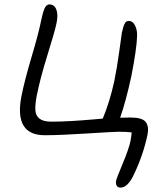

<svg xmlns="http://www.w3.org/2000/svg" viewBox="-20 -683 745 863"><path d="M522 160.2Q508.8 160.2 504.2 150.9Q499.5 141.6 502 128.9Q503.9 118.2 531.7 51.8Q559.6 -14.6 566.9 -50.8Q570.8 -74.7 571.8 -87.9Q549.3 -90.8 514.2 -90.8Q491.2 -90.8 370.6 -83Q250 -75.2 181.2 -75.2Q42.5 -75.2 76.2 -250Q90.8 -322.8 121.8 -426.8Q152.8 -530.8 164.1 -586.9Q174.8 -638.2 183.6 -651.4Q191.4 -663.1 202.1 -663.1Q224.1 -663.1 233.2 -640.1Q242.2 -617.2 233.9 -578.1Q226.6 -542.5 193.4 -436Q160.2 -329.6 145 -252Q137.7 -214.8 138.9 -189Q140.1 -163.1 157.5 -149.7Q174.8 -136.2 210.9 -136.2Q233.9 -136.2 257.6 -137Q281.2 -137.7 307.6 -139.4Q334 -141.1 350.8 -142.3Q367.7 -143.6 399.2 -146.2Q430.7 -148.9 441.9 -149.9Q473.1 -225.1 493.2 -315.9Q506.3 -379.4 516.4 -454.6Q526.4 -529.8 527.8 -536.1Q533.7 -563.5 540 -576.2Q546.4 -588.9 558.1 -588.9Q577.1 -588.9 587.2 -568.1Q597.2 -547.4 596.2 -522.9Q594.7 -462.9 569.8 -337.9Q545.9 -228 520 -153.8Q536.1 -154.8 566.9 -154.8Q618.7 -154.8 634.5 -135.3Q650.4 -115.7 643.1 -78.1Q624.5 12.2 581.1 103Q553.7 160.2 522 160.2Z"/></svg>

Font: Shantell Sans Irregular Bouncy
Style: Italic
Weight: 300
Italic angle: -11.31°
Designer: Stephen Nixon, Anya Danilova, Shantell Martin
Foundry: Arrow Type
Version: Version 1.006;[9816181b4]